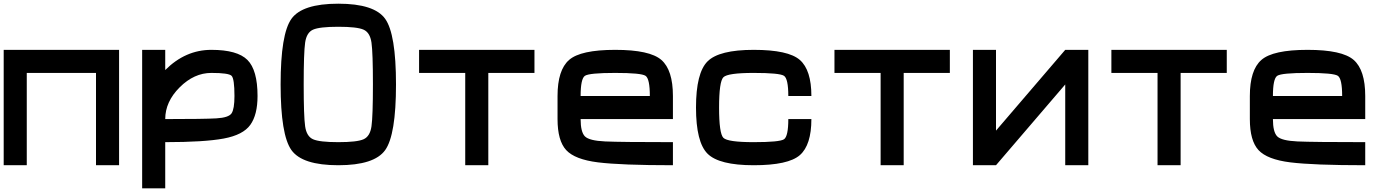

<svg xmlns="http://www.w3.org/2000/svg" viewBox="-20 -895 7540 1040"><path d="M625 0H500V-500H125V0H0V-625H625Z M1250 -375Q1250 -468.8 1234.4 -484.4Q1218.8 -500 1125 -500Q1031.2 -500 953.1 -421.9Q875 -343.8 875 -250Q1085.9 -250 1152.3 -253.9Q1218.8 -257.8 1234.4 -281.2Q1250 -304.7 1250 -375ZM875 -625V-515.6Q984.4 -625 1125 -625Q1265.6 -625 1320.3 -570.3Q1375 -515.6 1375 -375Q1375 -273.4 1335.9 -218.8Q1296.9 -164.1 1191.4 -144.5Q1085.9 -125 875 -125V125H750V-625Z M2000 -437.5Q2000 -609.4 1992.2 -664.1Q1984.4 -718.8 1949.2 -734.4Q1914.1 -750 1812.5 -750Q1710.9 -750 1675.8 -734.4Q1640.6 -718.8 1632.8 -664.1Q1625 -609.4 1625 -437.5Q1625 -265.6 1632.8 -210.9Q1640.6 -156.2 1675.8 -140.6Q1710.9 -125 1812.5 -125Q1914.1 -125 1949.2 -140.6Q1984.4 -156.2 1992.2 -210.9Q2000 -265.6 2000 -437.5ZM2125 -437.5Q2125 -164.1 2066.4 -82Q2007.8 0 1812.5 0Q1617.2 0 1558.6 -82Q1500 -164.1 1500 -437.5Q1500 -710.9 1558.6 -793Q1617.2 -875 1812.5 -875Q2007.8 -875 2066.4 -793Q2125 -710.9 2125 -437.5Z M2875 -625V-500H2625V0H2500V-500H2250V-625Z M3500 -375Q3500 -468.8 3476.6 -484.4Q3453.1 -500 3312.5 -500Q3171.9 -500 3148.4 -484.4Q3125 -468.8 3125 -375ZM3000 -250V-375Q3000 -515.6 3062.5 -570.3Q3125 -625 3312.5 -625Q3500 -625 3562.5 -570.3Q3625 -515.6 3625 -375V-250H3125Q3125 -179.7 3148.4 -156.2Q3171.9 -132.8 3257.8 -128.9Q3343.8 -125 3625 -125V0Q3343.8 0 3218.8 -15.6Q3093.8 -31.2 3046.9 -82Q3000 -132.8 3000 -250Z M3750 -312.5Q3750 -500 3812.5 -562.5Q3875 -625 4062.5 -625Q4250 -625 4312.5 -570.3Q4375 -515.6 4375 -375H4250Q4250 -468.8 4226.6 -484.4Q4203.1 -500 4062.5 -500Q3921.9 -500 3898.4 -476.6Q3875 -453.1 3875 -312.5Q3875 -171.9 3898.4 -148.4Q3921.9 -125 4062.5 -125Q4203.1 -125 4226.6 -140.6Q4250 -156.2 4250 -250H4375Q4375 -109.4 4312.5 -54.7Q4250 0 4062.5 0Q3875 0 3812.5 -62.5Q3750 -125 3750 -312.5Z M5125 -625V-500H4875V0H4750V-500H4500V-625Z M5250 0V-625H5375V-187.5L5750 -625H5875V0H5750V-437.5L5375 0Z M6625 -625V-500H6375V0H6250V-500H6000V-625Z M7250 -375Q7250 -468.8 7226.6 -484.4Q7203.1 -500 7062.5 -500Q6921.9 -500 6898.4 -484.4Q6875 -468.8 6875 -375ZM6750 -250V-375Q6750 -515.6 6812.5 -570.3Q6875 -625 7062.5 -625Q7250 -625 7312.5 -570.3Q7375 -515.6 7375 -375V-250H6875Q6875 -179.7 6898.4 -156.2Q6921.9 -132.8 7007.8 -128.9Q7093.8 -125 7375 -125V0Q7093.8 0 6968.8 -15.6Q6843.8 -31.2 6796.9 -82Q6750 -132.8 6750 -250Z"/></svg>

Font: CraftyPE
Style: Regular
Weight: 400
Designer: Erek Butcher
Foundry: Haunted Coop
Version: Version 0.018;April 4, 2024;FontCreator 15.0.0.2962 64-bit